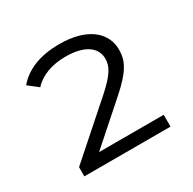

<svg xmlns="http://www.w3.org/2000/svg" viewBox="-103 -853 637 633"><g transform="rotate(-30 215.0 -536.5)"><path d="M130 -372 278 -503C341 -559 356 -591 356 -632C356 -696 302 -746 194 -746C121 -746 66 -724 32 -683L69 -654C96 -684 139 -700 191 -700C269 -700 302 -668 302 -629C302 -600 289 -576 238 -530L48 -362V-327H376V-372Z"/></g></svg>

Font: Talent
Style: Regular
Weight: 400
Designer: Mike Powis
Version: Version 1.001;hotconv 1.0.109;makeotfexe 2.5.65596